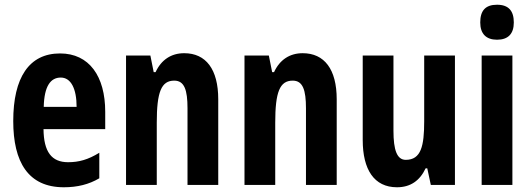

<svg xmlns="http://www.w3.org/2000/svg" viewBox="-20 -782 2244 812"><path d="M234 -556C103 -556 36 -454 36 -270C36 -97 99 10 250 10C307 10 356 -2 400 -28V-136C353 -107 314 -96 268 -96C198 -96 165 -140 164 -236H425V-309C425 -460 357 -556 234 -556ZM237 -454C280 -454 304 -407 304 -330H165C167 -418 194 -454 237 -454Z M759 -557C704 -557 662 -529 638 -477H630L616 -547H513V0H643V-263C643 -393 662 -441 717 -441C760 -441 773 -401 773 -324V0H903V-362C903 -489 851 -557 759 -557Z M1260 -557C1205 -557 1163 -529 1139 -477H1131L1117 -547H1014V0H1144V-263C1144 -393 1163 -441 1218 -441C1261 -441 1274 -401 1274 -324V0H1404V-362C1404 -489 1352 -557 1260 -557Z M1904 -547H1774V-269C1774 -165 1761 -106 1696 -106C1659 -106 1644 -147 1644 -229V-547H1514V-190C1514 -65 1562 10 1659 10C1715 10 1755 -17 1780 -70H1787L1802 0H1904Z M2082 -762C2033 -762 2011 -737 2011 -687C2011 -639 2036 -614 2082 -614C2129 -614 2153 -639 2153 -687C2153 -736 2131 -762 2082 -762ZM2147 -547H2017V0H2147Z"/></svg>

Font: Noto Sans Ethiopic ExtraCondensed
Style: Bold
Weight: 700
Width: 2
Designer: Monotype Design Team
Foundry: Monotype Imaging Inc.
Version: Version 2.102